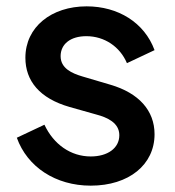

<svg xmlns="http://www.w3.org/2000/svg" viewBox="-20 -573 552 605"><path d="M266 12C386 12 467 -54 467 -150C467 -225 417 -280 328 -306L240 -332C206 -342 171 -358 171 -396C171 -434 202 -459 252 -459C309 -459 358 -426 380 -374L467 -415C435 -502 352 -553 253 -553C142 -553 60 -488 60 -391C60 -318 105 -263 199 -236L284 -212C318 -203 356 -186 356 -147C356 -106 319 -80 266 -80C203 -80 149 -118 120 -180L33 -139C66 -47 155 12 266 12Z"/></svg>

Font: Mluvka SemiBold
Style: Regular
Weight: 600
Designer: Modified by Jiří Krblich, Original typeface by Gumpita Rahayu
Foundry: Gumpita Rahayu & Jiří Krblich
Version: Version 2.000;Glyphs 3.1.1 (3134)